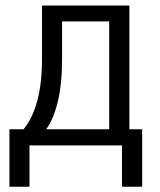

<svg xmlns="http://www.w3.org/2000/svg" viewBox="-20 -540 594 713"><path d="M508 153.5H433V0H89.5V153.5H15V-60H67.5Q136 -144 136 -321V-519.5H460.5V-60H508ZM385.5 -60V-460.5H210.5V-322Q210.5 -227.5 194.5 -162Q178.5 -96.5 151.5 -60Z"/></svg>

Font: Acari Sans
Style: Regular
Weight: 400
Designer: Alfredo Marco Pradil and Stefan Peev (font) & Cristiano Sobral (main changes)
Foundry: Alfredo Marco Pradil and Stefan Peev (font) & Cristiano Sobral (main changes)
Version: Version 1.063; ttfautohint (v1.8.3)